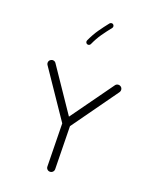

<svg xmlns="http://www.w3.org/2000/svg" viewBox="-187 -1135 1013 1265"><g transform="rotate(20 319.0 -502.5)"><path d="M323.2 26.9Q312 27.3 304 19.5Q295.9 11.7 295.9 0.5L290.5 -300.3L68.4 -627.4Q62 -636.7 63.7 -647.7Q65.4 -658.7 74.7 -665Q84 -671.9 95 -669.9Q106 -668 112.3 -658.7L316.9 -356.9L530.3 -654.3Q536.6 -663.6 547.9 -665.5Q559.1 -667.5 568.4 -661.1Q577.6 -654.8 579.6 -643.8Q581.5 -632.8 575.2 -623L344.7 -300.3L350.1 -0.5Q350.1 10.7 342.3 18.8Q334.5 26.9 323.2 26.9ZM382.3 -1028.3Q387.7 -1023.9 388.7 -1016.6Q389.6 -1009.3 385.3 -1003.9Q357.9 -969.7 333.7 -935.3Q309.6 -900.9 289.1 -855.5Q286.1 -849.1 279.3 -846.4Q272.5 -843.8 266.1 -846.7Q259.8 -849.1 257.1 -856.2Q254.4 -863.3 257.3 -869.6Q279.3 -918 304.9 -954.6Q330.6 -991.2 357.9 -1025.4Q362.3 -1030.8 369.9 -1031.7Q377.4 -1032.7 382.3 -1028.3Z"/></g></svg>

Font: Mikhak-DS2-FD Light
Style: Regular
Weight: 300
Designer: Amin Abedi
Version: Version 3.2